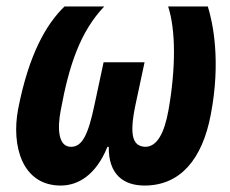

<svg xmlns="http://www.w3.org/2000/svg" viewBox="-20 -565 712 595"><path d="M168 10C222 10 277 -22 313 -110H317C316 -22 365 10 428 10C539 10 607 -72 633 -209C665 -374 640 -494 624 -545H501C525 -472 525 -353 502 -223C489 -151 466 -110 430 -110C393 -112 379 -141 400 -241L428 -372H301L273 -241C253 -145 234 -110 200 -110C159 -110 158 -170 168 -222C194 -364 229 -467 303 -545H180C123 -490 69 -396 36 -226C15 -114 48 10 168 10Z"/></svg>

Font: Noto Sans ExtraCondensed
Style: Bold Italic
Weight: 700
Width: 2
Italic angle: -12°
Designer: Monotype Design Team
Foundry: Monotype Imaging Inc.
Version: Version 2.013